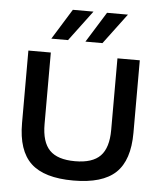

<svg xmlns="http://www.w3.org/2000/svg" viewBox="-51 -724 652 778"><g transform="rotate(5 275.5 -335.5)"><path d="M48.8 -205.1V-500H140.1V-209Q140.1 -136.2 172.4 -103Q204.6 -69.8 275.9 -69.8Q346.7 -69.8 378.9 -103Q411.1 -136.2 411.1 -209V-500H502V-205.1Q502 -93.3 448 -42.2Q394 8.8 275.9 8.8Q157.2 8.8 103 -42.2Q48.8 -93.3 48.8 -205.1ZM137.2 -556.2 213.9 -680.2H297.9L205.1 -556.2ZM275.9 -556.2 353 -680.2H438L345.2 -556.2Z"/></g></svg>

Font: LT Wave Text
Style: Regular
Weight: 400
Designer: Daniel Lyons
Version: Version 2.5 (Glyphs App)